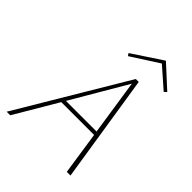

<svg xmlns="http://www.w3.org/2000/svg" viewBox="-239 -979 1104 1104"><g transform="rotate(45 313.0 -427.5)"><path d="M587 -733 572 -719 449 -827 281 -719 271 -734 454 -855ZM430 -658 533 0H503L464 -261H197L43 0H14L406 -658ZM460 -285 409 -623 211 -285Z"/></g></svg>

Font: Ysabeau Infant Extralight
Style: Italic
Weight: 200
Italic angle: -12°
Designer: Christian Thalmann (Catharsis Fonts)
Version: Version 0.003